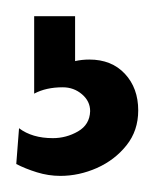

<svg xmlns="http://www.w3.org/2000/svg" viewBox="-20 -38 190 236"><path d="M54.2 178.2Q39.6 178.2 25.4 173.8Q11.2 169.4 0 163.6L3.4 119.6Q19.5 131.8 44.9 131.8Q61.5 131.8 75.9 123.5Q90.3 115.2 90.8 98.6Q90.8 86.4 80.8 77.9Q70.8 69.3 57.1 69.3Q36.6 69.3 22 77.1V-18.1H72.3V37.1Q80.6 35.2 89.8 35.2Q117.2 35.2 133.5 52.7Q149.9 70.3 149.9 97.7Q149.9 122.6 135.5 140.6Q121.1 158.7 99.1 168.5Q77.1 178.2 54.2 178.2Z"/></svg>

Font: Harmattan SemiBold
Style: Regular
Weight: 600
Designer: George W. Nuss III and SIL International
Foundry: SIL International
Version: Version 4.000